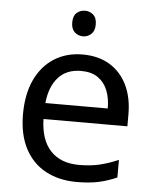

<svg xmlns="http://www.w3.org/2000/svg" viewBox="-53 -782 670 837"><g transform="rotate(5 282.0 -363.5)"><path d="M292 -546Q361 -546 410.5 -516Q460 -486 486.5 -431.5Q513 -377 513 -304V-251H146Q148 -160 192.5 -112.5Q237 -65 317 -65Q368 -65 407.5 -74.5Q447 -84 489 -102V-25Q448 -7 408 1.5Q368 10 313 10Q237 10 178.5 -21Q120 -52 87.5 -113.5Q55 -175 55 -264Q55 -352 84.5 -415Q114 -478 167.5 -512Q221 -546 292 -546ZM291 -474Q228 -474 191.5 -433.5Q155 -393 148 -321H421Q421 -367 407 -401Q393 -435 364.5 -454.5Q336 -474 291 -474ZM286 -737Q306 -737 321.5 -723.5Q337 -710 337 -681Q337 -653 321.5 -639Q306 -625 286 -625Q264 -625 249 -639Q234 -653 234 -681Q234 -710 249 -723.5Q264 -737 286 -737Z"/></g></svg>

Font: Noto Sans Myanmar
Style: Regular
Weight: 400
Designer: Monotype Design Team
Foundry: Monotype Imaging Inc.
Version: Version 2.107